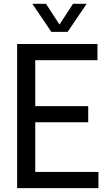

<svg xmlns="http://www.w3.org/2000/svg" viewBox="-20 -966 547 986"><path d="M68 0V-740H480.5V-657H161V-421H433V-338H161V-83H485.5V0ZM243.5 -802.5 146 -946.5H216L285.5 -840L355 -946.5H425L327.5 -802.5Z"/></svg>

Font: Encode Sans Condensed Medium
Style: Regular
Weight: 500
Width: 3
Designer: Multiple Designers
Foundry: Impallari Type
Version: Version 3.000; ttfautohint (v1.8.3) -l 8 -r 50 -G 200 -x 14 